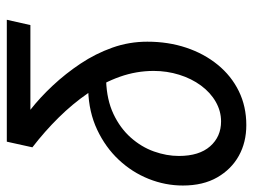

<svg xmlns="http://www.w3.org/2000/svg" viewBox="-112 -650 761 578"><g transform="rotate(90 269.0 -360.5)"><path d="M356 -721Q408 -721 448.5 -698.5Q489 -676 513.5 -633.5Q538 -591 538 -530Q538 -477 518 -427Q498 -377 460.5 -337Q423 -297 370 -272Q317 -247 251 -245L223 -299Q280 -301 322.5 -321Q365 -341 393.5 -373Q422 -405 435.5 -443Q449 -481 449 -518Q449 -579 420 -612Q391 -645 345 -645Q314 -645 286 -629Q258 -613 237 -584.5Q216 -556 204.5 -519Q193 -482 193 -442Q193 -390 210.5 -340.5Q228 -291 260 -244.5Q292 -198 333.5 -156Q375 -114 423 -77L406 0H39L55 -71H310Q273 -100 237 -138.5Q201 -177 171 -222Q141 -267 123 -317.5Q105 -368 105 -423Q105 -486 123 -540Q141 -594 174.5 -635Q208 -676 254 -698.5Q300 -721 356 -721Z"/></g></svg>

Font: Source Sans 3 Medium
Style: Italic
Weight: 500
Italic angle: -11°
Designer: Paul D. Hunt
Foundry: Adobe
Version: Version 3.052;hotconv 1.1.0;makeotfexe 2.6.0